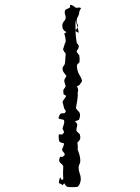

<svg xmlns="http://www.w3.org/2000/svg" viewBox="-20 -708 577 789"><path d="M291 -583 299 -596 291 -624 290 -606Q290 -587 291 -568Q292 -549 296 -530Q304 -524 304 -516L303 -514Q303 -509 299 -504.5Q295 -500 295 -495L306 -480Q307 -474 307 -468.5Q307 -463 307 -457Q307 -451 302.5 -448Q298 -445 296 -440Q296 -417 306.5 -400Q317 -383 317 -374Q313 -368 308.5 -361.5Q304 -355 296 -354Q301 -346 301 -337Q301 -333 299 -327Q301 -317 297.5 -296Q294 -275 292 -264Q296 -256 302.5 -250.5Q309 -245 309 -234Q309 -229 307.5 -225Q306 -221 305 -216L288 -209Q300 -200 297 -191Q294 -182 294 -170L308 -156Q310 -148 310 -142Q310 -136 306 -131Q302 -126 298 -122Q299 -115 299.5 -108.5Q300 -102 299 -95Q303 -83 306.5 -71.5Q310 -60 310 -47Q310 -39 306.5 -33Q303 -27 303 -19Q303 -7 307.5 4.5Q312 16 312 28Q312 36 308.5 45.5Q305 55 298 60Q290 61 283 61Q276 61 268 61Q257 61 253 57.5Q249 54 244 45L237 53Q230 46 222 45Q222 33 227 20L233 31L240 29L239 3L240 -23Q240 -29 231.5 -35.5Q223 -42 223 -50Q223 -52 224.5 -57Q226 -62 227 -64L237 -63L246 -71Q246 -78 241 -82.5Q236 -87 235 -94Q237 -100 240 -106Q243 -112 243 -119Q234 -120 225 -125Q221 -133 221 -146L222 -156L235 -155L243 -163Q243 -168 240.5 -172Q238 -176 237 -181Q239 -188 241.5 -194.5Q244 -201 244 -208L243 -215Q238 -217 230.5 -218Q223 -219 220 -223Q225 -237 228 -240Q231 -243 246 -243L251 -252Q244 -259 242 -269Q240 -279 237 -288Q239 -296 244 -301.5Q249 -307 252 -314L241 -321L240 -338L250 -353Q249 -356 246.5 -364.5Q244 -373 244 -375Q244 -381 247.5 -386Q251 -391 253 -396Q247 -403 242 -410.5Q237 -418 237 -427Q237 -433 242.5 -438.5Q248 -444 248 -461Q248 -468 249 -474.5Q250 -481 250 -488Q246 -492 243.5 -496Q241 -500 239 -505Q242 -513 244 -521Q246 -529 250 -537Q250 -553 244 -570L253 -576Q236 -584 236 -602Q236 -613 243 -620.5Q250 -628 250 -636Q250 -642 248 -647Q246 -652 246 -658Q246 -668 253.5 -670.5Q261 -673 268 -678V-688Q276 -688 281 -684Q286 -680 292 -676L307 -677L313 -675L306 -661Q306 -650 300.5 -640.5Q295 -631 295 -621Q295 -615 298 -610Q301 -605 301 -600L299 -596Q300 -590 301.5 -584.5Q303 -579 303 -573L291 -580Z"/></svg>

Font: ErikasBuero
Style: Regular
Weight: 400
Designer: Peter Wiegel
Foundry: Peter Wiegel
Version: Version 1.006